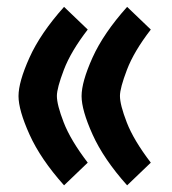

<svg xmlns="http://www.w3.org/2000/svg" viewBox="-20 -523 502 562"><path d="M218.8 -241.7Q218.8 -283.2 250.7 -354.2Q282.7 -425.3 352.1 -502.9L421.4 -436.5Q372.1 -372.6 351.6 -318.8Q331.1 -265.1 331.1 -242.2Q331.1 -216.3 351.1 -164.6Q371.1 -112.8 421.4 -46.9L352.1 19.5Q283.2 -57.6 251 -129.2Q218.8 -200.7 218.8 -241.7ZM34.2 -241.7Q34.2 -283.2 66.2 -354.2Q98.1 -425.3 167.5 -502.9L236.8 -436.5Q187.5 -372.6 167 -318.8Q146.5 -265.1 146.5 -242.2Q146.5 -216.3 166.5 -164.6Q186.5 -112.8 236.8 -46.9L167.5 19.5Q98.6 -57.6 66.4 -129.2Q34.2 -200.7 34.2 -241.7Z"/></svg>

Font: Vazir FD
Style: Bold-FD
Weight: 700
Designer: Saber Rastikerdar
Foundry: Saber Rastikerdar
Version: Version 30.1.0